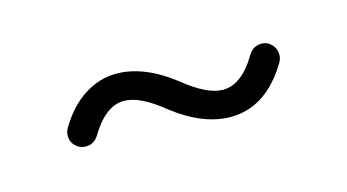

<svg xmlns="http://www.w3.org/2000/svg" viewBox="-29 -358 360 199"><g transform="rotate(-15 151.0 -259.0)"><path d="M252.6 -287.4Q258.9 -287.4 263.3 -282.8Q267.8 -278.1 267.8 -271.9Q267.8 -267.8 265.9 -264.1Q241.1 -222.2 202.6 -222.2Q173 -222.2 141.1 -247Q116.7 -267 99.6 -267Q79.6 -267 63 -238.9Q58.1 -231.5 49.6 -231.5Q43.3 -231.5 38.7 -235.9Q34.1 -240.4 34.1 -246.7Q34.1 -250.7 35.9 -254.4Q48.5 -275.6 64.8 -285.9Q81.1 -296.3 99.3 -296.3Q128.9 -296.3 160.7 -271.5Q185.2 -251.5 202.2 -251.5Q222.6 -251.5 238.9 -279.6Q244.1 -287.4 252.6 -287.4Z"/></g></svg>

Font: 26F Galaxy Hebrew Ultra Light
Style: Regular
Weight: 200
Designer: C₂₉H₂₅N₃O₅
Version: Version 1.000